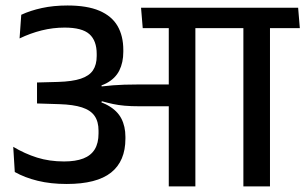

<svg xmlns="http://www.w3.org/2000/svg" viewBox="-20 -662 1085 682"><path d="M939 0V-587.5H844.5V0ZM1045 -562 1039 -634.5H737L744.5 -562ZM780 -562 774.5 -634.5H481L487 -562ZM579.5 0H674V-589H579.5ZM27 -140.5 32.5 -51Q68 -31 114 -19.8Q160 -8.5 217 -8.5Q323.5 -8.5 374.5 -49Q425.5 -89.5 425.5 -169.5V-176Q425.5 -213 411 -241Q396.5 -269 363.5 -287.5Q330.5 -306 275 -314.5L274 -347Q326 -349.5 357.8 -366.2Q389.5 -383 403.8 -411.5Q418 -440 418 -478V-484.5Q418 -534.5 397.5 -569.8Q377 -605 333.2 -623.8Q289.5 -642.5 220 -642.5Q170 -642.5 128.8 -633.5Q87.5 -624.5 55.5 -609.5L49.5 -525.5Q88 -544 128 -554Q168 -564 209.5 -564Q271.5 -564 297.5 -540.8Q323.5 -517.5 323.5 -470.5V-463Q323.5 -432 310.2 -412.2Q297 -392.5 267 -382.5Q237 -372.5 186 -371L111.5 -369V-294.5L191 -292Q240.5 -290.5 271.2 -280.5Q302 -270.5 316 -250.2Q330 -230 330 -198V-188Q330 -153.5 316.5 -131.5Q303 -109.5 275.8 -99Q248.5 -88.5 207.5 -88.5Q155.5 -88.5 111.8 -102.2Q68 -116 27 -140.5ZM269 -355V-306.5L339 -291L341.5 -302.5Q363 -296.5 381.8 -292.5Q400.5 -288.5 422.8 -286.5Q445 -284.5 476.5 -284.5H613.5V-362H474.5Q443 -362 421.5 -361.2Q400 -360.5 381.5 -359Q363 -357.5 341 -355L340 -363.5Z"/></svg>

Font: Anek Devanagari Medium Medium
Style: Regular
Weight: 500
Version: Version 1.003